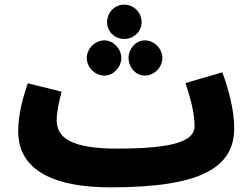

<svg xmlns="http://www.w3.org/2000/svg" viewBox="-20 -782 1077 823"><path d="M513 -615C554 -615 587 -648 587 -687C587 -728 554 -762 513 -762C470 -762 439 -728 439 -687C439 -648 470 -615 513 -615ZM428 -458C466 -458 500 -494 500 -534C500 -572 466 -609 428 -609C386 -609 352 -572 352 -534C352 -494 386 -458 428 -458ZM601 -458C642 -458 676 -494 676 -534C676 -572 642 -609 601 -609C561 -609 531 -572 531 -534C531 -494 561 -458 601 -458ZM456 21C844 21 984 -65 984 -233C984 -311 959 -402 933 -472L775 -426C797 -360 814 -297 814 -241C814 -178 727 -145 482 -145C278 -145 223 -195 223 -267C223 -306 234 -349 244 -389L99 -425C82 -374 58 -298 58 -219C58 -96 142 21 456 21Z"/></svg>

Font: Noto Sans Arabic UI SmCn Bk
Style: Regular
Weight: 900
Width: 4
Designer: Monotype Design Team, Nadine Chahine and Nizar Qandah
Foundry: Monotype Imaging Inc.
Version: Version 2.010